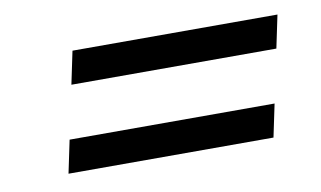

<svg xmlns="http://www.w3.org/2000/svg" viewBox="-39 -536 597 357"><g transform="rotate(-10 260.0 -357.0)"><path d="M66 -245ZM466 -307 453 -245H66L79 -307ZM500 -469 487 -407H100L113 -469Z"/></g></svg>

Font: Rosa Sans Light
Style: Italic
Weight: 300
Italic angle: -12°
Designer: Pentagram / MCKL
Foundry: Pentagram / MCKL
Version: Version 1.005;September 16, 2019;FontCreator 11.5.0.2425 64-